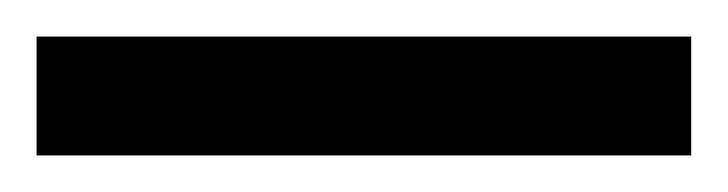

<svg xmlns="http://www.w3.org/2000/svg" viewBox="-22 70 398 105"><path d="M356 155V90H-2V155Z"/></svg>

Font: Noto Sans Sinhala UI ExtraCondensed Medium
Style: Regular
Weight: 500
Width: 2
Designer: Jelle Bosma - Monotype Design Team
Foundry: Monotype Imaging Inc.
Version: Version 2.006